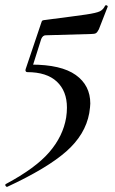

<svg xmlns="http://www.w3.org/2000/svg" viewBox="-51 -445 445 740"><path d="M-24 275Q-28 275 -30 270.5Q-32 266 -28 264Q86 203 139 141.5Q192 80 204 8Q207 -12 207 -30Q207 -94 168 -130.5Q129 -167 54 -167Q50 -167 48 -170.5Q46 -174 48 -179L108 -357Q110 -364 112 -365.5Q114 -367 122 -368Q240 -383 280.5 -389Q321 -395 334 -401.5Q347 -408 354 -423Q356 -425 357 -425Q360 -425 362.5 -423Q365 -421 364 -419L330 -332Q324 -320 318.5 -317Q313 -314 301 -314L125 -309Q114 -309 108 -295L71 -178L69 -196Q185 -196 241 -156Q297 -116 297 -46Q297 -35 293 -9Q278 74 204 139Q130 204 -23 275Z"/></svg>

Font: Cormorant Garamond SemiBold
Style: Italic
Weight: 600
Italic angle: -10°
Designer: Christian Thalmann (Catharsis Fonts)
Foundry: Catharsis Fonts
Version: Version 4.000